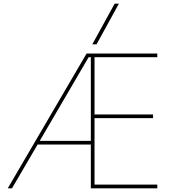

<svg xmlns="http://www.w3.org/2000/svg" viewBox="-20 -1020 955 1040"><path d="M22 0 449 -730H832V-710H492V-400H809V-380H492V-20H832V0H472V-710H460L45 0ZM178 -237V-257H482V-237ZM503 -780H480L601 -1000H624Z"/></svg>

Font: M PLUS 1 Thin
Style: Regular
Weight: 100
Designer: Coji Morishita
Foundry: UNDERFOREST DESIGN
Version: Version 1.001